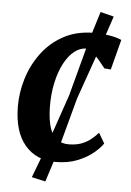

<svg xmlns="http://www.w3.org/2000/svg" viewBox="-54 -702 572 841"><g transform="rotate(5 232.0 -282.0)"><path d="M214 10Q129.5 10 79.8 -48.2Q30 -106.5 29 -217Q28.5 -277.5 47 -339.2Q65.5 -401 103.8 -453Q142 -505 199.8 -536.5Q257.5 -568 335 -568Q364 -568 398 -563Q432 -558 455 -547.5L420.5 -414.5L392 -417Q380.5 -432 364.8 -450.8Q349 -469.5 333.2 -483Q317.5 -496.5 305.5 -496.5Q278.5 -496.5 253.5 -476.8Q228.5 -457 209.2 -420.8Q190 -384.5 179 -334.5Q168 -284.5 169 -224Q170.5 -170.5 181.2 -137Q192 -103.5 212.8 -87.8Q233.5 -72 264.5 -72Q295.5 -72 318.8 -80.2Q342 -88.5 360 -102.5Q378 -116.5 393.5 -134L420 -89Q407.5 -70 379.8 -46.8Q352 -23.5 310.5 -6.8Q269 10 214 10ZM177.5 99 117 85.5 160 -28 248.5 -285.5 316.5 -540 354 -661.5 413 -646.5 374.5 -531.5 284.5 -275.5 214.5 -16.5Z"/></g></svg>

Font: Merriweather
Style: Bold Italic
Weight: 700
Italic angle: -7.8°
Version: Version 2.101